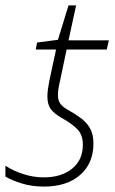

<svg xmlns="http://www.w3.org/2000/svg" viewBox="-41 -679 426 709"><path d="M121 10Q77 10 39.5 -1.5Q2 -13 -21 -27V-67Q8 -48 45.5 -36Q83 -24 121 -24Q185 -24 225 -56Q265 -88 265 -145Q265 -182 243.5 -203Q222 -224 186 -244Q158 -260 146 -277Q134 -294 134 -323Q134 -335 136 -349.5Q138 -364 141 -380L166 -496H91L96 -522L173 -532L212 -659H240L212 -530H361L353 -496H205L181 -382Q177 -366 175 -352.5Q173 -339 173 -327Q173 -310 180.5 -298Q188 -286 207 -275Q234 -260 256 -244Q278 -228 291 -206Q304 -184 304 -149Q304 -76 255 -33Q206 10 121 10Z"/></svg>

Font: Noto Sans Disp ExtLt
Style: Italic
Weight: 200
Italic angle: -12°
Designer: Monotype Design Team
Foundry: Monotype Imaging Inc.
Version: Version 2.000;GOOG;noto-source:20170915:90ef993387c0